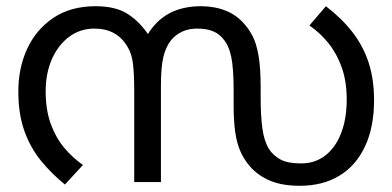

<svg xmlns="http://www.w3.org/2000/svg" viewBox="-20 -586 1263 618"><path d="M627 -566Q671 -566 707 -551.5Q743 -537 768 -507Q782 -491 793.5 -469Q805 -447 812 -408Q819 -369 819 -303V-269Q819 -214 824.5 -173Q830 -132 846 -106Q860 -85 883 -72.5Q906 -60 949 -60Q994 -60 1027 -85.5Q1060 -111 1078 -157.5Q1096 -204 1096 -266Q1096 -323 1080.5 -367.5Q1065 -412 1038 -446Q1011 -480 976 -504L1029 -566Q1080 -527 1114.5 -482.5Q1149 -438 1166.5 -384.5Q1184 -331 1184 -263Q1184 -177 1155 -115Q1126 -53 1072.5 -20.5Q1019 12 945 12Q888 12 849 -4.5Q810 -21 784 -51Q765 -73 753.5 -99.5Q742 -126 737 -161.5Q732 -197 732 -246V-295Q732 -365 724.5 -402Q717 -439 699 -460Q686 -477 665.5 -485.5Q645 -494 615 -494Q587 -494 566 -484Q545 -474 531 -457Q514 -436 506 -403.5Q498 -371 498 -309V0H412V-292Q412 -348 408 -381Q404 -414 390 -436Q373 -465 346.5 -479.5Q320 -494 284 -494Q238 -494 202.5 -467.5Q167 -441 147 -395.5Q127 -350 127 -292Q127 -232 143.5 -187Q160 -142 187 -110Q214 -78 247 -55L189 8Q146 -27 112 -68.5Q78 -110 58.5 -164.5Q39 -219 39 -292Q39 -368 68 -430Q97 -492 152.5 -529Q208 -566 288 -566Q353 -566 392 -540.5Q431 -515 459 -472L454 -473Q482 -520 525 -543Q568 -566 627 -566Z"/></svg>

Font: lmalayalam05
Style: Book
Weight: 400
Designer: Jelle Bosma - Monotype Design Team
Foundry: Monotype Imaging Inc.
Version: Version 2.003